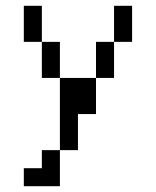

<svg xmlns="http://www.w3.org/2000/svg" viewBox="-20 -520 540 665"><path d="M125 62.5H62.5V125H187.5Q187.5 125 187.5 0H125ZM187.5 0H250Q250 0 250 -125H312.5Q312.5 -125 312.5 -250H187.5Q187.5 -250 187.5 0ZM187.5 -250Q187.5 -250 187.5 -375H125Q125 -375 125 -250ZM312.5 -250H375Q375 -250 375 -375H312.5Q312.5 -375 312.5 -250ZM125 -375Q125 -375 125 -500H62.5Q62.5 -500 62.5 -375ZM375 -375H437.5Q437.5 -375 437.5 -500H375Q375 -500 375 -375Z"/></svg>

Font: BFUnifontExMono
Style: Regular
Weight: 500
Version: Version 15.0.06